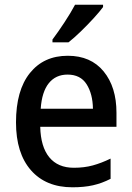

<svg xmlns="http://www.w3.org/2000/svg" viewBox="-20 -786 559 816"><path d="M268 -549Q366 -549 420.5 -482.5Q475 -416 475 -307V-247H151Q153 -162 189.5 -117.5Q226 -73 294 -73Q338 -73 374.5 -83Q411 -93 450 -112V-26Q413 -7 375 1.5Q337 10 288 10Q175 10 111.5 -62.5Q48 -135 48 -266Q48 -402 107 -475.5Q166 -549 268 -549ZM267 -469Q217 -469 187.5 -432.5Q158 -396 153 -324H375Q374 -387 348 -428Q322 -469 267 -469ZM418 -756Q404 -737 378 -708.5Q352 -680 323 -652Q294 -624 271 -606H203V-618Q227 -650 254 -691Q281 -732 299 -766H418Z"/></svg>

Font: Noto Sans Kannada SemiCondensed Medium
Style: Regular
Weight: 500
Width: 4
Designer: Jelle Bosma - Monotype Design Team
Foundry: Monotype Imaging Inc.
Version: Version 2.005; ttfautohint (v1.8.4.7-5d5b)